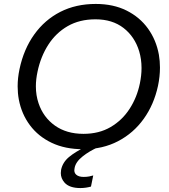

<svg xmlns="http://www.w3.org/2000/svg" viewBox="-20 -746 857 974"><path d="M402 11Q310.5 11 242.2 -21.5Q174 -54 131.8 -110.8Q89.5 -167.5 75.5 -241Q69.5 -273.5 69.5 -308Q69.5 -350.5 79 -395.5Q100.5 -497 153.8 -571.2Q207 -645.5 286 -685.8Q365 -726 465.5 -726Q555 -726 622 -692.5Q689 -659 730.8 -601Q772.5 -543 786 -468.5Q791.5 -436.5 791.5 -403Q791.5 -358 781.5 -310.5Q761 -215.5 709 -143Q657 -70.5 579 -29.8Q501 11 402 11ZM403.5 -67Q482.5 -67 541.2 -101.5Q600 -136 637.5 -194Q675 -252 689.5 -322.5Q698 -363.5 698 -401Q698 -446 686 -486Q663.5 -560 606.8 -604Q550 -648 464.5 -648Q383.5 -648 323.5 -613.5Q263.5 -579 225 -519Q186.5 -459 170.5 -383Q162 -343.5 162 -308Q162 -262.5 175.5 -222.5Q199.5 -151 258.5 -109Q317.5 -67 403.5 -67ZM388 208Q332 208 307.5 180.5Q288.5 159 288.5 132Q288.5 123.5 290 115Q298 77.5 329.5 51Q361 24.5 418 -3.5L422 -22L465.5 -26L479.5 0Q433.5 20 398.8 47.8Q364 75.5 358.5 106Q357 112.5 357 117.5Q357 131.5 366.5 140Q379 151.5 404.5 151.5Q420 151.5 432.8 149Q445.5 146.5 453 144L441.5 200.5Q431.5 203.5 416.8 205.8Q402 208 388 208Z"/></svg>

Font: Heraclito
Style: Italic
Weight: 400
Italic angle: -12°
Designer: Kostas Bartsokas (font) & Cristiano Sobral (main changes)
Foundry: Kostas Bartsokas (font) & Cristiano Sobral (main changes)
Version: Version 1.00;July 8, 2020;FontCreator 13.0.0.2655 64-bit